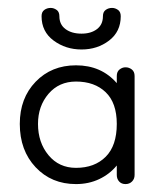

<svg xmlns="http://www.w3.org/2000/svg" viewBox="-20 -455 400 485"><path d="M172 10Q110 10 70 -32.5Q30 -75 30 -142Q30 -207 70 -248.5Q110 -290 172 -290Q236 -290 275 -245V-263Q275 -274 282 -279.5Q289 -285 297 -285Q306 -285 313 -279.5Q320 -274 320 -263V-13Q320 -3 313.5 3.5Q307 10 297 10Q287 10 281 3.5Q275 -3 275 -13V-37Q257 -15 230.5 -2.5Q204 10 172 10ZM172 -31Q219 -31 247 -59Q275 -87 275 -142Q275 -195 247 -222Q219 -249 172 -249Q129 -249 102.5 -218Q76 -187 76 -142Q76 -95 102.5 -63Q129 -31 172 -31ZM186 -330Q146 -330 115.5 -352.5Q85 -375 85 -414Q85 -425 92 -430Q99 -435 108 -435Q116 -435 123 -430Q130 -425 130 -414Q130 -393 145.5 -381.5Q161 -370 186 -370Q210 -370 225 -381.5Q240 -393 240 -414Q240 -425 247 -430Q254 -435 263 -435Q271 -435 278 -430Q285 -425 285 -414Q285 -375 255.5 -352.5Q226 -330 186 -330Z"/></svg>

Font: Dongle Light
Style: Regular
Weight: 300
Designer: Yanghee Ryu
Foundry: Yanghee Ryu
Version: Version 2.000